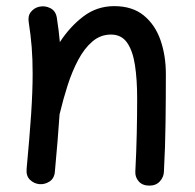

<svg xmlns="http://www.w3.org/2000/svg" viewBox="-20 -554 629 620"><path d="M65.9 -8.3Q75.7 -112.8 80.6 -186.3Q85.4 -259.8 85.4 -315.9Q85.4 -363.3 82.3 -402.6Q79.1 -441.9 72.8 -481.9Q69.3 -502.9 80.1 -515.9Q90.8 -528.8 106.4 -532.2Q124.5 -536.6 142.3 -527.8Q160.2 -519 163.6 -496.1Q169.9 -456.5 173.3 -418Q205.6 -467.8 249.3 -501Q293 -534.2 349.1 -534.2Q407.2 -534.2 444.1 -504.2Q481 -474.1 498.3 -424.3Q515.6 -374.5 515.6 -314.9Q515.6 -238.3 514.6 -159.9Q513.7 -81.5 509.3 0.5Q508.8 17.6 496.3 31.5Q483.9 45.4 462.4 45.4Q439.9 45.4 428 31.7Q416 18.1 417 0Q420.4 -65.4 421.6 -122.8Q422.9 -180.2 422.9 -236.3Q422.9 -297.4 415.8 -343.8Q408.7 -390.1 390.4 -416.3Q372.1 -442.4 338.4 -442.4Q304.7 -442.4 278.6 -420.2Q252.4 -397.9 232.7 -360.8Q212.9 -323.7 198.5 -278.8Q184.1 -233.9 173.3 -188.5Q172.9 -187 172.4 -185.5Q169.9 -146 166 -99.9Q162.1 -53.7 157.2 0.5Q155.3 22.5 139.4 32.5Q123.5 42.5 106 40.5Q89.4 38.6 76.7 26.4Q64 14.2 65.9 -8.3Z"/></svg>

Font: Mikhak-FD Medium
Style: Regular
Weight: 500
Designer: Amin Abedi
Version: Version 3.2